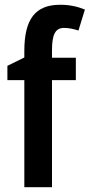

<svg xmlns="http://www.w3.org/2000/svg" viewBox="-20 -785 376 805"><path d="M298 -449V-543H198V-574C198 -641 212 -668 249 -668C270 -668 290 -663 309 -657L336 -745C303 -758 272 -765 232 -765C128 -765 82 -705 82 -571V-544L11 -509V-449H82V0H198V-449Z"/></svg>

Font: Noto Sans Arabic Cond SemBd
Style: Regular
Weight: 600
Width: 3
Designer: Monotype Design Team, Nadine Chahine, Nizar Qandah and Khaled Hosny
Foundry: Monotype Imaging Inc.
Version: Version 2.012